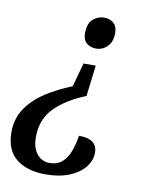

<svg xmlns="http://www.w3.org/2000/svg" viewBox="-115 -601 667 854"><g transform="rotate(10 218.5 -174.0)"><path d="M286 -323 269 -183Q183 -149 131 -97.5Q79 -46 79 36Q79 85 101.5 112Q124 139 158 139Q194 139 215.5 119.5Q237 100 249 67.5Q261 35 267 -3Q350 -3 350 59Q350 94 326 124.5Q302 155 257 173.5Q212 192 150 192Q66 192 17 153Q-32 114 -32 33Q-32 -28 -1 -74Q30 -120 82.5 -154.5Q135 -189 201 -215L231 -323ZM286 -540Q313 -540 329.5 -525Q346 -510 346 -481Q346 -441 324.5 -419.5Q303 -398 274 -398Q248 -398 231 -412.5Q214 -427 214 -456Q214 -502 236.5 -521Q259 -540 286 -540Z"/></g></svg>

Font: Noto Serif Tamil SemiCondensed Medium
Style: Italic
Weight: 500
Width: 4
Italic angle: -12°
Designer: Indian Type Foundry, Tom Grace, and the Monotype Design Team
Foundry: Monotype Imaging Inc.
Version: Version 2.003; ttfautohint (v1.8.4.7-5d5b)